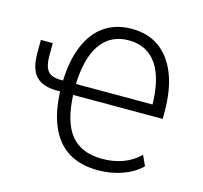

<svg xmlns="http://www.w3.org/2000/svg" viewBox="-104 -828 1005 952"><g transform="rotate(15 398.5 -352.5)"><path d="M477 8Q387 8 325.5 -29.5Q264 -67 231 -143Q198 -219 195 -330L204 -321H180Q105 -321 71 -357.5Q37 -394 37 -473V-543H98V-474Q98 -426 116 -401.5Q134 -377 185 -377H210L195 -364Q197 -475 229 -553.5Q261 -632 319.5 -672.5Q378 -713 460 -713Q542 -713 600.5 -671.5Q659 -630 690.5 -550.5Q722 -471 722 -356V-321H256L262 -327Q267 -186 320.5 -119Q374 -52 483 -52Q538 -52 586.5 -69Q635 -86 674 -124L698 -71Q657 -32 599.5 -12Q542 8 477 8ZM460 -654Q366 -654 315 -581Q264 -508 261 -363L254 -377H668L655 -358Q655 -507 604.5 -580.5Q554 -654 460 -654Z"/></g></svg>

Font: Nunito Sans 7pt Condensed Light
Style: Regular
Weight: 300
Width: 3
Designer: Vernon Adams
Foundry: Vernon Adams
Version: Version 3.101;gftools[0.9.27]